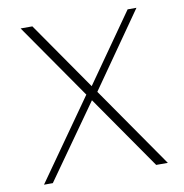

<svg xmlns="http://www.w3.org/2000/svg" viewBox="-80 -791 834 868"><g transform="rotate(-10 337.0 -357.5)"><path d="M567.5 0 71 -714H125L621 0ZM52.5 0 322 -382.5 350.5 -364 93 0ZM353 -357.5 324.5 -376 562.5 -715H603Z"/></g></svg>

Font: Russolo 10pt ExtraLight
Style: Regular
Weight: 200
Designer: Micah Stupak-Hahn
Version: Version 1.000